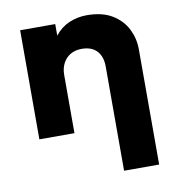

<svg xmlns="http://www.w3.org/2000/svg" viewBox="-82 -599 818 884"><g transform="rotate(-10 327.0 -157.5)"><path d="M427 210V-277.5Q427 -323.5 402.8 -350Q378.5 -376.5 331.5 -376.5Q301.5 -376.5 279.2 -363.5Q257 -350.5 244.5 -326.8Q232 -303 232 -272.5V0H68V-510H232V-456Q260.5 -492 299.5 -508.5Q338.5 -525 381.5 -525Q453.5 -525 500 -496.8Q546.5 -468.5 568.8 -423.8Q591 -379 591 -329V210Z"/></g></svg>

Font: Geologica Thin Roman
Style: Bold
Weight: 700
Version: Version 1.010;gftools[0.9.28]